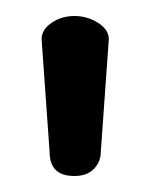

<svg xmlns="http://www.w3.org/2000/svg" viewBox="-20 -788 188 240"><path d="M116 -739 106 -598Q106 -586 97.5 -577Q89 -568 73 -568Q42 -568 42 -598L32 -739Q32 -751 44.5 -759.5Q57 -768 73 -768Q89 -768 102.5 -759.5Q116 -751 116 -739Z"/></svg>

Font: AkaAcidDosis
Style: SemiBold
Weight: 600
Designer: Edgar Tolentino, Pablo Impallari, Igino Marini, Cyberella
Foundry: Edgar Tolentino, Pablo Impallari, Igino Marini, Cyberella
Version: Version 1.007